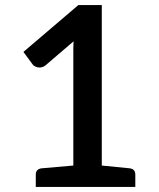

<svg xmlns="http://www.w3.org/2000/svg" viewBox="-20 -742 630 762"><path d="M122 0V-49Q122 -71 145 -74L271 -85V-529Q271 -541 271 -553Q271 -565 272 -578L161 -483Q155 -478 148.5 -476Q142 -474 137 -474Q128 -474 120 -478Q112 -482 109 -487L73 -536L291 -722H384V-85L495 -74Q517 -71 517 -49V0Z"/></svg>

Font: Aleo SemiBold
Style: Regular
Weight: 600
Designer: Alessio Laiso
Foundry: Alessio Laiso
Version: Version 2.001;gftools[0.9.29]